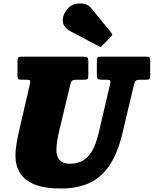

<svg xmlns="http://www.w3.org/2000/svg" viewBox="-20 -1082 900 1125"><path d="M391.5 -584.5 328 -320Q310.5 -247 310.5 -201.5Q310.5 -167 328.5 -144.8Q346.5 -122.5 392 -122.5Q428 -122.5 459.5 -137.8Q491 -153 516 -191.8Q541 -230.5 557.5 -300L625 -589Q628.5 -604 625.5 -609.5Q622.5 -615 603.5 -615H575Q556.5 -615 552 -620.8Q547.5 -626.5 547.5 -644.5V-719Q547.5 -736.5 550.8 -743.2Q554 -750 572 -750H838Q853.5 -750 856.8 -745Q860 -740 860 -724V-639Q860 -623.5 855.2 -619.2Q850.5 -615 837 -615H803.5Q785.5 -615 777.5 -610.5Q769.5 -606 766 -590.5L697 -300Q672 -193.5 627.2 -121.8Q582.5 -50 511.8 -13.8Q441 22.5 337 22.5Q238 22.5 179.5 -2.5Q121 -27.5 95.8 -70.8Q70.5 -114 70.5 -168Q70.5 -199.5 76 -234Q81.5 -268.5 89.5 -305L155.5 -591Q158.5 -604.5 155.8 -609.8Q153 -615 135.5 -615H106.5Q92 -615 87.2 -619Q82.5 -623 82.5 -640V-723.5Q82.5 -739.5 87.2 -744.8Q92 -750 107.5 -750H469.5Q487 -750 492.2 -745.2Q497.5 -740.5 497.5 -722.5V-640Q497.5 -624 493 -619.5Q488.5 -615 473 -615H433Q410.5 -615 403.2 -609.5Q396 -604 391.5 -584.5ZM375 -1030Q391.5 -1050 418.2 -1057.8Q445 -1065.5 472 -1059.8Q499 -1054 516 -1033L633 -888.5Q642 -879.5 633.5 -870.5L576.5 -812.5Q572.5 -808 569.8 -807Q567 -806 561.5 -809.5L393.5 -898.5Q351 -921 348 -957Q345 -993 375 -1030Z"/></svg>

Font: Besley* Narrow Fatface
Style: Italic
Weight: 900
Width: 4
Italic angle: -13°
Designer: Owen Earl
Foundry: indestructible type*
Version: Version 3.000; ttfautohint (v1.8.3)